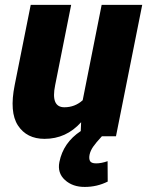

<svg xmlns="http://www.w3.org/2000/svg" viewBox="-20 -548 592 772"><path d="M366.7 108.9Q387.2 108.9 412.6 100.1L413.1 182.1Q370.1 203.6 321.3 203.6Q272.5 204.1 241.2 175.8Q210 147.5 218.8 103.5Q234.4 25.4 304.7 -21L306.2 -56.6Q246.1 10.3 159.2 10.3Q87.4 10.3 52.2 -43.5Q17.1 -97.2 39.1 -206.1L103.5 -528.3H266.1L201.7 -205.1Q183.6 -116.7 238.8 -116.7Q281.2 -116.7 312.5 -145L388.7 -528.3H551.8L446.3 0H389.6Q365.2 26.4 354.5 42Q343.8 57.6 340.3 73.2Q336.9 89.4 341.8 99.1Q346.7 108.9 366.7 108.9Z"/></svg>

Font: Roboto-BlackItalic
Style: Italic
Weight: 900
Italic angle: -12°
Designer: Google
Version: Version 1.100141; 2013